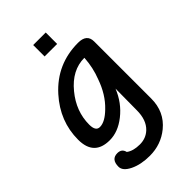

<svg xmlns="http://www.w3.org/2000/svg" viewBox="-279 -823 1128 1128"><g transform="rotate(-45 285.0 -259.5)"><path d="M503.6 -19.5Q503.6 90.8 423.1 156.4Q353.3 213.3 260 213.3Q187.2 213.3 135.4 188.2Q84.1 163.1 84.1 128.2Q84.1 66.7 135.9 66.7Q172.3 66.7 180 101Q210.8 124.6 266.2 124.6Q316.4 124.6 351.3 91.8Q394.9 50.3 394.9 -30.3L396.4 -208.7Q362.1 -123.6 293.3 -69.7Q227.2 -17.9 158.5 -17.9Q28.7 -17.9 28.7 -151.8Q28.7 -304.1 135.9 -423.6Q253.8 -554.9 431.3 -554.9Q503.6 -554.9 503.6 -493.3ZM172.8 -113.8Q214.9 -113.8 268.2 -166.2Q330.3 -225.6 363.1 -319.5Q390.3 -388.7 394.9 -464.6V-466.2Q291.8 -466.2 213.3 -370.3Q137.4 -278.5 137.4 -168.2Q137.4 -113.8 171.8 -113.8ZM339.5 -636.9H235.4V-731.8H339.5Z"/></g></svg>

Font: Myanmar Handwriting
Style: Regular
Weight: 400
Designer: Khon Soe Zaw Thu
Foundry: PaOh Unicode khonsoezawthu@gmail.com and @hotmail.com
Version: Version 1.30 November 9, 2016